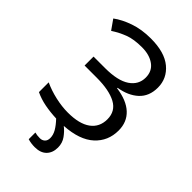

<svg xmlns="http://www.w3.org/2000/svg" viewBox="-276 -822 1140 1140"><g transform="rotate(45 294.0 -252.0)"><path d="M278.8 116.2Q278.8 90.8 263.9 64.9Q249 39.1 221.2 9.8Q169.9 7.8 124 -1Q78.1 -9.8 38.1 -28.8V-110.8Q85 -88.9 140.4 -76.4Q195.8 -64 245.1 -64Q340.8 -64 390.4 -100.1Q439.9 -136.2 439.9 -202.1Q439.9 -270 382.1 -301Q324.2 -332 220.2 -332H118.2V-407.2H214.8Q320.8 -407.2 373.3 -442.6Q425.8 -478 425.8 -538.1Q425.8 -591.8 386 -620.8Q346.2 -649.9 282.2 -649.9Q214.8 -649.9 170.4 -633.1Q126 -616.2 84 -588.9L41 -649.9Q83 -681.2 144.5 -702.6Q206.1 -724.1 283.2 -724.1Q398.9 -724.1 459 -674.1Q519 -624 519 -546.9Q519 -474.1 472.9 -431.6Q426.8 -389.2 350.1 -377V-373Q439.9 -360.8 487.1 -316.9Q534.2 -272.9 534.2 -202.1Q534.2 -113.8 471.7 -56.4Q409.2 1 284.2 8.8Q309.1 27.8 330.1 56.9Q351.1 85.9 351.1 124Q351.1 168 325.4 194.1Q299.8 220.2 251 220.2Q220.2 220.2 192.9 211.9V155.8Q210 161.1 235.8 161.1Q253.9 161.1 266.4 149.7Q278.8 138.2 278.8 116.2Z"/></g></svg>

Font: Kurinto Seri
Style: Regular
Weight: 400
Designer: Kurinto was developed by Clint Goss from a range of fonts that are compatible with the SIL Open Font License Version 1.1
Foundry: Clinton F. Goss
Version: Version 2.196; July 25, 2020